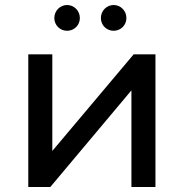

<svg xmlns="http://www.w3.org/2000/svg" viewBox="-20 -747 734 767"><path d="M93 -530V0H181L505 -386V0H601V-530H514L189 -144V-530ZM434 -624C462 -624 485 -646 485 -675C485 -704 462 -727 434 -727C406 -727 383 -704 383 -675C383 -646 406 -624 434 -624ZM248 -624C276 -624 299 -646 299 -675C299 -704 276 -727 248 -727C220 -727 197 -704 197 -675C197 -646 220 -624 248 -624Z"/></svg>

Font: Malon Grotesk Med
Style: Regular
Weight: 500
Designer: Julieta Ulanovsky
Foundry: Julieta Ulanovsky
Version: Version 7.200